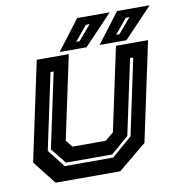

<svg xmlns="http://www.w3.org/2000/svg" viewBox="-78 -761 792 834"><g transform="rotate(-10 318.0 -344.0)"><path d="M100.5 0 19.5 -103 112.5 -540H254L175.5 -172L199.5 -141.5H346.5L383.5 -172L462 -540H603.5L510.5 -103L385.5 0ZM152 -64H366L456 -142L527 -477H513L442.5 -146L364 -78H160L105.5 -146L176 -477H162L91 -142ZM392.5 -556 493 -688H636.5L511 -556ZM295 -587H309.5L365.5 -652.5H349ZM216.5 -556 317 -688H460.5L335 -556ZM471 -587H485.5L541.5 -652.5H525Z"/></g></svg>

Font: Tourney
Style: Bold Italic
Weight: 700
Italic angle: -12°
Version: Version 1.015